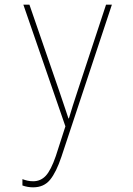

<svg xmlns="http://www.w3.org/2000/svg" viewBox="-20 -548 570 822"><path d="M122 254Q98 254 76 246V219Q87 223 98 225.5Q109 228 122 228Q154 228 176 204.5Q198 181 219 120L260 -7L80 -528H106L234 -157Q250 -111 258 -86Q266 -61 273 -41H275Q283 -69 291.5 -95Q300 -121 312 -158L434 -528H459L243 123Q221 189 194.5 221.5Q168 254 122 254Z"/></svg>

Font: Noto Sans Mono Condensed Thin
Style: Regular
Weight: 100
Width: 3
Designer: Monotype Design Team
Foundry: Monotype Imaging Inc.
Version: Version 2.014; ttfautohint (v1.8.4.7-5d5b)